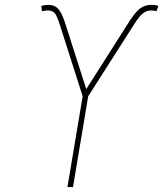

<svg xmlns="http://www.w3.org/2000/svg" viewBox="-20 -757 661 777"><path d="M252.9 0 314.5 -367.2 221.7 -658.2Q210.4 -693.4 201.4 -703.9Q192.4 -714.4 173.8 -714.8Q168.9 -714.4 164.1 -713.9Q159.2 -713.4 149.4 -711.9L147.5 -733.4Q156.2 -735.4 162.8 -736.3Q169.4 -737.3 175.8 -737.3Q199.7 -737.3 214.6 -722.2Q229.5 -707 243.2 -665L329.1 -396.5L500 -665Q526.4 -707 546.1 -722.2Q565.9 -737.3 592.8 -737.3Q599.6 -737.3 606.2 -736.6Q612.8 -735.8 621.1 -733.4L613.3 -711.9Q606.4 -713.4 601.1 -713.9Q595.7 -714.4 590.8 -714.8Q572.3 -714.4 557.4 -702.1Q542.5 -689.9 522.5 -658.2L336.9 -367.2L275.4 0Z"/></svg>

Font: Inter Tight Thin
Style: Italic
Weight: 250
Italic angle: -9.39999°
Designer: Rasmus Andersson
Foundry: rsms
Version: Version 3.004